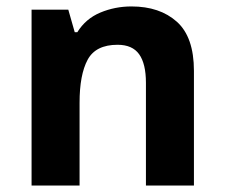

<svg xmlns="http://www.w3.org/2000/svg" viewBox="-20 -576 697 596"><path d="M388 -556Q476 -556 529 -508.5Q582 -461 582 -356V0H433V-319Q433 -378 412 -407.5Q391 -437 345 -437Q277 -437 252 -390.5Q227 -344 227 -257V0H78V-546H192L212 -476H220Q246 -518 291.5 -537Q337 -556 388 -556Z"/></svg>

Font: Noto Sans Medefaidrin
Style: Bold
Weight: 700
Designer: Dalton Maag Ltd
Foundry: Dalton Maag Ltd
Version: Version 1.002; ttfautohint (v1.8.4.7-5d5b)